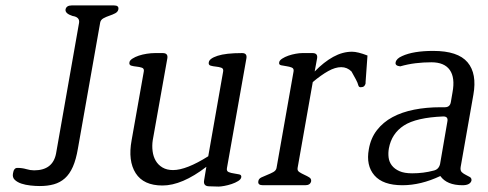

<svg xmlns="http://www.w3.org/2000/svg" viewBox="-20 -684 1803 709"><path d="M417 -649Q415 -640 405.5 -635Q396 -630 384 -626Q372 -622 362 -616.5Q352 -611 350 -601L268 -137Q261 -95 249 -68Q237 -41 219.5 -25.5Q202 -10 179 -3.5Q156 3 127 3Q111 3 92.5 1Q74 -1 59 -6Q44 -11 34.5 -20Q25 -29 28 -44Q31 -64 44 -64Q62 -64 77 -59.5Q92 -55 106 -55Q175 -55 187 -117L272 -600Q275 -621 248 -625Q220 -634 222 -649Q225 -664 245 -664H401Q420 -664 417 -649Z M871 -30Q870 -22 859.5 -15.5Q849 -9 835.5 -4.5Q822 0 808.5 2.5Q795 5 787 5L753 4Q729 4 734 -20L742 -68Q652 1 580 1Q510 1 481 -44.5Q452 -90 466 -166L511 -420Q513 -431 504 -434Q495 -437 484.5 -438Q474 -439 465 -441.5Q456 -444 458 -454Q459 -461 469 -467.5Q479 -474 492.5 -478.5Q506 -483 522 -485.5Q538 -488 552 -488H581Q601 -488 598 -469L544 -166Q541 -146 543.5 -126Q546 -106 555 -90.5Q564 -75 580 -65.5Q596 -56 619 -56Q668 -56 749 -107L804 -420Q806 -431 797 -434Q788 -437 777.5 -438Q767 -439 758 -441.5Q749 -444 751 -454Q753 -468 783.5 -478Q814 -488 874 -488Q893 -488 890 -469L818 -63Q816 -52 824.5 -48.5Q833 -45 844 -43.5Q855 -42 863.5 -40Q872 -38 871 -30Z M1330 -376Q1327 -362 1313 -362Q1305 -361 1303 -369.5Q1301 -378 1294 -391L1278 -420Q1262 -436 1240 -436Q1218 -436 1192 -421.5Q1166 -407 1135 -381L1079 -64Q1077 -54 1085.5 -48.5Q1094 -43 1104 -38.5Q1114 -34 1122 -29Q1130 -24 1129 -15Q1126 0 1107 0H951Q931 0 934 -15Q935 -24 945.5 -29Q956 -34 967.5 -38.5Q979 -43 989 -48.5Q999 -54 1001 -63L1064 -420Q1066 -431 1057.5 -434.5Q1049 -438 1038 -439.5Q1027 -441 1018 -443Q1009 -445 1011 -454Q1012 -461 1022 -467.5Q1032 -474 1045 -478.5Q1058 -483 1072 -485.5Q1086 -488 1096 -488H1134Q1154 -488 1151 -469L1142 -420Q1176 -455 1210.5 -474Q1245 -493 1280 -493Q1301 -493 1337 -479L1330 -381V-376Z M1721 -17Q1716 0 1688 0Q1630 0 1606 -34Q1534 0 1466 0Q1394 0 1362.5 -36.5Q1331 -73 1342 -133Q1349 -174 1372 -203.5Q1395 -233 1429.5 -251.5Q1464 -270 1509 -279Q1554 -288 1607 -288H1623Q1642 -288 1645 -308L1651 -343Q1661 -397 1641 -425.5Q1621 -454 1573 -454Q1543 -454 1514.5 -450.5Q1486 -447 1458 -439Q1438 -441 1441 -454Q1444 -468 1465 -477Q1506 -496 1580 -496Q1671 -496 1706.5 -454Q1742 -412 1728 -334L1681 -67Q1679 -54 1685.5 -48Q1692 -42 1700.5 -38Q1709 -34 1715.5 -30Q1722 -26 1721 -17ZM1632 -235Q1636 -254 1617 -254Q1517 -250 1471.5 -220.5Q1426 -191 1416 -136Q1413 -119 1415 -102.5Q1417 -86 1427 -73Q1437 -60 1455 -52Q1473 -44 1502 -44Q1544 -44 1581 -54Q1600 -58 1605 -78Z"/></svg>

Font: Jura
Style: Italic
Weight: 400
Designer: Ed Merritt
Foundry: Ten by Twenty
Version: Version 1.007